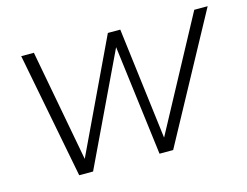

<svg xmlns="http://www.w3.org/2000/svg" viewBox="-77 -639 982 762"><g transform="rotate(-15 414.0 -258.0)"><path d="M548 0H492L435 -453L219 0H162L62 -516H114L200 -57L418 -516H469L526 -57L773 -516H828Z"/></g></svg>

Font: Creato Display Light
Style: Italic
Weight: 300
Italic angle: -10°
Version: Version 1.000